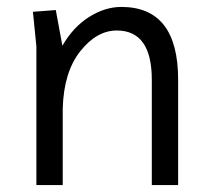

<svg xmlns="http://www.w3.org/2000/svg" viewBox="-20 -534 609 554"><path d="M330 -514Q494 -514 494 -304V0H418V-304Q418 -446 317 -446Q259 -446 211.5 -386Q164 -326 161 -221V0H85V-400L75 -500L141 -505L160 -402Q191 -456 237 -485Q283 -514 330 -514Z"/></svg>

Font: Imprima
Style: Regular
Weight: 400
Version: Version 1.001